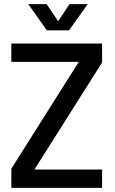

<svg xmlns="http://www.w3.org/2000/svg" viewBox="-20 -911 560 931"><path d="M35 0H475V-89H147L475 -608V-700H35V-611H362L35 -93ZM117 -891 207 -764H315L405 -891H317L262 -808L206 -891Z"/></svg>

Font: Vanilla Cream DemiBold
Style: Regular
Weight: 600
Designer: Jeremy Tribby, Jinavaṁso
Foundry: Tribby Type
Version: Version 1.422;Glyphs 3.1.2 (3151)